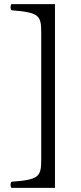

<svg xmlns="http://www.w3.org/2000/svg" viewBox="-20 -724 396 936"><path d="M248 -704H36C30 -698 30 -680 36 -674C174 -663 181 -648 181 -561V50C181 137 173 152 36 162C30 168 30 186 36 192H248Z"/></svg>

Font: Libertinus Math
Style: Regular
Weight: 400
Designer: Philipp H. Poll
Foundry: Khaled Hosny
Version: Version 6.2